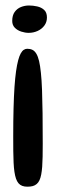

<svg xmlns="http://www.w3.org/2000/svg" viewBox="-20 -465 241 713"><path d="M81.3 -283.9Q92.2 -283.9 100.4 -279.9Q108.7 -275.9 114.8 -265.8Q120.9 -255.8 125.1 -238.4Q129.2 -221 131.9 -194.4Q134.7 -167.9 136.1 -130.8Q137.5 -93.8 138.1 -44.2Q138.7 5.3 138.7 68.7Q138.7 95.1 138.3 116.4Q137.9 137.6 136.7 154.2Q135.4 170.7 133 183.2Q130.6 195.8 126.6 204.3Q122.6 212.9 116.4 218.2Q110.2 223.6 101.7 226Q93.2 228.3 81.9 228.3Q70.7 228.3 62.5 225.2Q54.3 222.1 48.6 215.4Q42.9 208.6 39.3 198.1Q35.8 187.6 33.6 173Q31.4 158.3 30.5 138.9Q29.5 119.5 29.3 95.3Q29.1 71.1 29.1 41.4Q29.1 -16.6 30.3 -62.1Q31.5 -107.6 33.8 -141.8Q36.2 -176 39.6 -200.4Q43.1 -224.8 47.5 -241.2Q51.9 -257.6 57.1 -266.8Q62.3 -276.1 68.4 -280Q74.5 -283.9 81.3 -283.9ZM87.6 -444.6Q102.4 -444.6 117.9 -441.2Q133.4 -437.8 143.8 -428.3Q154.3 -418.9 154.3 -400.1Q154.3 -382.6 144.5 -369.7Q134.8 -356.8 119.3 -349.9Q103.8 -343 86.6 -343Q73.2 -343 59.1 -347.6Q44.9 -352.1 35.1 -361.9Q25.4 -371.8 25.4 -387.2Q25.4 -407.9 34.4 -420.5Q43.5 -433.2 57.8 -438.9Q72.2 -444.6 87.6 -444.6Z"/></svg>

Font: Gluten Thin
Style: Regular
Weight: 100
Designer: Tyler Finck
Foundry: Etcetera Type Company
Version: Version 1.300